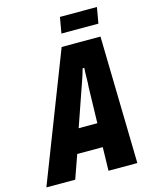

<svg xmlns="http://www.w3.org/2000/svg" viewBox="-165 -923 792 1003"><g transform="rotate(-15 231.0 -421.0)"><path d="M-41 0 226 -688H436L451 0H295L298 -127H160L115 0ZM202 -255H303L308 -450Q309 -459 309.5 -471.5Q310 -484 310 -498.5Q310 -513 310.5 -526.5Q311 -540 312 -552H303Q299 -537 293 -518Q287 -499 280.5 -481Q274 -463 270 -451ZM243 -756 258 -842H458L443 -756Z"/></g></svg>

Font: Archivo ExtraCondensed ExtraBold
Style: Italic
Weight: 800
Width: 2
Italic angle: -10°
Designer: Hector Gatti
Foundry: Omnibus-Type
Version: Version 2.001